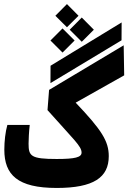

<svg xmlns="http://www.w3.org/2000/svg" viewBox="-20 -930 638 955"><path d="M262.2 4.9C445.8 4.9 521 -47.4 521 -153.3C521 -228 485.4 -283.7 356.4 -419.4L597.7 -555.2L595.2 -704.6L224.1 -482.9L216.3 -382.3C347.2 -234.9 385.7 -203.1 385.7 -170.9C385.7 -147.5 353 -139.2 262.2 -139.2C133.8 -139.2 122.1 -153.3 122.1 -215.3C122.1 -235.4 124 -274.4 127.9 -308.6H16.6C6.8 -273.9 1.5 -227.5 1.5 -185.5C1.5 -60.5 66.9 4.9 262.2 4.9ZM231 -516.6 584.5 -729.5 585 -818.4 231.4 -603ZM291 -668.5 351.1 -728.5 291 -788.6 231 -728.5ZM386.7 -722.2 446.8 -782.2 386.7 -842.8 326.7 -782.2ZM313 -794.4 370.6 -851.6 313 -909.7 255.4 -851.6Z"/></svg>

Font: Cascadia Code
Style: Bold
Weight: 700
Monospace: yes
Designer: Aaron Bell
Foundry: Saja Typeworks
Version: Version 2404.023